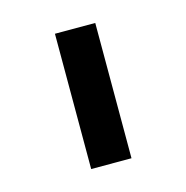

<svg xmlns="http://www.w3.org/2000/svg" viewBox="-59 -814 401 414"><g transform="rotate(-15 142.0 -607.0)"><path d="M97 -758H187V-456H97Z"/></g></svg>

Font: Biryani
Style: Regular
Weight: 400
Designer: Dan Reynolds and Mathieu Réguer
Foundry: Dan Reynolds and Mathieu Réguer
Version: Version 1.004; ttfautohint (v1.1) -l 5 -r 5 -G 72 -x 0 -D la